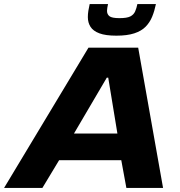

<svg xmlns="http://www.w3.org/2000/svg" viewBox="-63 -922 885 942"><path d="M-43 0 371 -688H615L737 0H557L532 -136H227L145 0ZM300 -267H513L468 -541H461ZM508 -747Q455 -747 424.5 -758.5Q394 -770 381 -790.5Q368 -811 368 -838Q368 -853 370.5 -869Q373 -885 377 -902H467Q465 -892 463.5 -884Q462 -876 462 -869Q462 -852 474 -842.5Q486 -833 523 -833Q560 -833 576.5 -841.5Q593 -850 600 -866Q607 -882 611 -902H702Q695 -868 683.5 -840Q672 -812 651.5 -791Q631 -770 596 -758.5Q561 -747 508 -747Z"/></svg>

Font: Saira Thin Expanded
Style: Bold Italic
Weight: 700
Width: 7
Italic angle: -12°
Version: Version 1.101